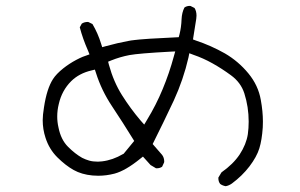

<svg xmlns="http://www.w3.org/2000/svg" viewBox="-20 -660 1040 665"><path d="M467.3 -242.2Q431.6 -284.2 402.6 -330.3Q373.5 -376.5 357.4 -435.1L354.5 -446.3L365.2 -450.7Q395.5 -462.9 428.2 -469.2Q460.4 -475.1 568.8 -481L586.9 -481.9L582 -464.4Q566.4 -406.7 543.5 -351.6Q520.5 -295.9 488.8 -244.1L479.5 -228.5ZM333.5 -101.1Q325.2 -100.1 319.3 -100.1Q301.3 -100.1 288.8 -103.8Q276.4 -107.4 264.6 -113.3Q240.2 -127 215.6 -151.6Q190.9 -176.3 182.6 -218.3Q178.2 -237.3 178.2 -256.3Q178.2 -278.3 183.6 -299.8Q194.3 -346.7 226.6 -378.9Q254.4 -406.2 296.9 -416L308.6 -418.9L312.5 -407.2Q331.5 -346.7 368.2 -291.7Q404.8 -236.8 444.8 -171.9L408.2 -127.4L406.2 -126.5Q370.6 -105.5 333.5 -101.1ZM890.6 -238.8Q890.6 -273.9 883.3 -314Q874.5 -364.3 840.3 -405.8Q805.7 -447.8 758.8 -475.1Q710.4 -502.4 658.7 -519.5L648.4 -523.4L659.7 -594.7Q660.6 -600.6 660.6 -605.5Q660.6 -621.6 653.8 -632.3L640.1 -639.2Q638.7 -639.6 637.7 -639.6Q626.5 -639.6 618.7 -633.8Q609.9 -616.2 608.9 -593.8Q607.9 -565.4 601.6 -540.5L599.1 -531.2Q524.9 -527.8 498.5 -525.9Q472.2 -523.9 463.4 -523.2Q454.6 -522.5 447.3 -521.5Q432.6 -520 424.3 -518.1Q388.7 -511.7 346.2 -500L334 -496.6L330.1 -508.8Q319.3 -544.4 300.3 -576.7L286.6 -583.5Q285.2 -584 284.2 -584Q272 -584 263.2 -578.1L256.3 -565.4Q266.6 -525.9 284.7 -484.9L290 -471.7Q271.5 -465.3 266.1 -463.1Q260.7 -460.9 255.4 -458.3Q250 -455.6 244.1 -452.6Q220.2 -439.9 199.2 -423.3Q174.8 -403.8 163.6 -386.2Q142.1 -353 132.3 -288.1Q127.9 -261.2 127.9 -243.7Q127.9 -212.4 137.7 -182.6Q150.4 -143.1 178.7 -115Q207 -86.9 234.9 -71.3Q262.7 -55.7 300.3 -52.2Q310.1 -51.3 320.3 -51.3Q348.1 -51.3 376.5 -58.6Q414.6 -68.8 465.3 -109.9L475.1 -117.7L501.5 -88.4L520.5 -77.1Q521.5 -77.1 522.5 -77.1Q533.7 -77.1 541.5 -82.5L548.3 -97.2Q548.8 -98.6 548.8 -100.1Q548.8 -113.8 541.5 -123.5L508.8 -161.1Q547.9 -239.3 582 -312Q615.2 -384.3 632.8 -460.9L635.7 -475.6L649.9 -470.2Q684.1 -458.5 716.3 -440.4Q748.5 -422.4 779.8 -399.4Q814 -374.5 826.2 -336.9Q841.3 -289.6 841.3 -238.8Q841.3 -216.3 838.4 -195.3Q833 -160.2 810.1 -125Q787.6 -91.3 747.1 -63L736.3 -44.9Q736.3 -43.9 736.3 -43Q736.3 -30.8 742.7 -22.9Q750.5 -17.1 761.7 -15.1Q772.9 -17.1 783.2 -24.4Q818.8 -50.8 844 -83.7Q869.1 -116.7 878.2 -146Q887.2 -175.3 890.1 -218.8Q890.6 -228.5 890.6 -238.8Z"/></svg>

Font: NaikaiFont
Style: ExtraLight
Weight: 200
Version: Version 1.89